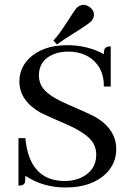

<svg xmlns="http://www.w3.org/2000/svg" viewBox="-20 -788 563 817"><path d="M474.6 -153.3C474.6 -113.6 460.6 -79.4 432.6 -50.8C391.6 -10.4 333.7 9.8 258.8 9.8C195 9.8 138 -6.8 87.9 -40C87.9 -26.4 87.2 -16.9 85.9 -11.7C83.3 -2.6 74.2 2 58.6 2V-200.2H87.9C99 -79.8 154.3 -18.9 253.9 -17.6C279.3 -17.6 302.4 -22.1 323.2 -31.2C367.5 -51.4 389.6 -84.3 389.6 -129.9C389.6 -147.5 385.4 -163.7 377 -178.7C361.3 -205.4 324.2 -231.8 265.6 -257.8C202.5 -285.2 165.4 -301.8 154.3 -307.6C93.1 -342.1 62.5 -386.7 62.5 -441.4C62.5 -477.9 75.5 -509.8 101.6 -537.1C140.6 -576.2 195.3 -595.7 265.6 -595.7C323.6 -595.7 375.7 -583 421.9 -557.6C421.9 -565.4 422.5 -571.6 423.8 -576.2C426.4 -585.9 435.5 -590.8 451.2 -590.8V-419.9H421.9C422.5 -456.4 413.4 -487.3 394.5 -512.7C365.9 -549.8 324.2 -568.4 269.5 -568.4C247.4 -568.4 227.2 -564.8 209 -557.6C166.7 -540.7 145.5 -510.4 145.5 -466.8C145.5 -450.5 149.4 -435.2 157.2 -420.9C172.2 -394.9 208.7 -369.5 266.6 -344.7C330.4 -316.7 368.5 -299.5 380.9 -293C443.4 -257.8 474.6 -211.3 474.6 -153.3ZM367.2 -696.3C360 -689.8 347.3 -680.7 329.1 -668.9C273.8 -634.4 238.3 -611 222.7 -598.6L207 -615.2C223.3 -632.8 240.9 -656.2 259.8 -685.5C285.8 -726.6 301.4 -749.7 306.6 -754.9C315.1 -762.7 324.5 -766.9 335 -767.6C340.8 -767.6 347 -766 353.5 -762.7C371.1 -753.6 379.9 -740.6 379.9 -723.6C379.2 -714.5 375 -705.4 367.2 -696.3Z"/></svg>

Font: Abhaya Libre
Style: Regular
Weight: 400
Designer: Pushpananda Ekanayake, Sol Matas, Pathum Egodawatta
Foundry: Mooniak
Version: Version 1.041; ; ttfautohint (v1.5)